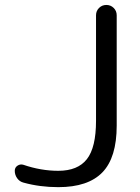

<svg xmlns="http://www.w3.org/2000/svg" viewBox="-20 -773 568 780"><path d="M370.1 -710.9Q370.1 -728.5 382.3 -740.7Q394.5 -752.9 412.1 -752.9Q429.7 -752.9 441.9 -740.7Q454.1 -728.5 454.1 -710.9V-262.7Q454.1 -132.8 396 -72.8Q337.9 -12.7 216.8 -12.7Q141.6 -12.7 75.2 -31.2Q59.6 -35.2 49.8 -48.8Q40 -62.5 40 -79.1Q40 -92.8 51.3 -100.1Q62.5 -107.4 75.2 -103.5Q146.5 -79.1 216.8 -79.1Q295.9 -79.1 333 -126.5Q370.1 -173.8 370.1 -282.2Z"/></svg>

Font: Gen Jyuu Gothic Normal
Style: Regular
Weight: 300
Designer: [Source Han Sans]
Ryoko NISHIZUKA  (kana & ideographs); Paul D. Hunt (Latin, Greek & Cyrillic); Wenlong ZHANG  (bopomofo
Version: Version 1.002.20150607